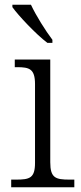

<svg xmlns="http://www.w3.org/2000/svg" viewBox="-20 -786 342 806"><path d="M179 -606H200V-619C171 -657 131 -721 110 -766H32V-756C57 -721 131 -642 179 -606ZM27 0H292V-32H272C213 -32 191 -39 191 -105V-536H42V-504H52C103 -504 127 -497 127 -433V-102C127 -38 104 -32 47 -32H27Z"/></svg>

Font: Noto Serif Georgian Light
Style: Regular
Weight: 300
Designer: Monotype Design Team, Akaki Razmadze
Foundry: Google LLC
Version: Version 2.003